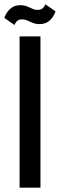

<svg xmlns="http://www.w3.org/2000/svg" viewBox="-58 -872 278 892"><path d="M37 -848C6 -848 -21 -833 -38 -789L9 -756C19 -778 30 -782 46 -782C73 -782 88 -760 125 -760C156 -760 183 -774 200 -819L153 -852C143 -830 131 -826 116 -826C89 -826 73 -848 37 -848ZM33 -703V0H130V-703Z"/></svg>

Font: Modon Arabic
Style: Bold
Weight: 700
Designer: Ahmedzaza
Foundry: Ahmedzaza
Version: Version 2.010